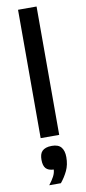

<svg xmlns="http://www.w3.org/2000/svg" viewBox="-107 -765 478 1071"><g transform="rotate(-10 131.5 -230.0)"><path d="M79.1 0V-727.1H184.1V0ZM80.6 267.1Q98.6 244.1 109.1 224.4Q119.6 204.6 120.6 185.1Q90.3 184.1 76.4 168.7Q62.5 153.3 62.5 120.1Q62.5 104.5 65.9 92Q69.3 79.6 77.6 71Q85.9 62.5 99.4 57.9Q112.8 53.2 132.8 53.2Q169.4 53.2 185.5 73Q201.7 92.8 201.7 128.9Q201.7 172.4 185.8 205.6Q169.9 238.8 146.5 267.1Z"/></g></svg>

Font: Clear Sans Medium
Style: Regular
Weight: 500
Foundry: Intel Corporation
Version: Version 1.00